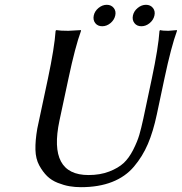

<svg xmlns="http://www.w3.org/2000/svg" viewBox="-20 -774 761 804"><path d="M378.9 -677.2Q368.7 -690.4 372.6 -709Q376.5 -727.5 392.6 -740.7Q408.7 -753.9 427.2 -753.9Q445.8 -753.9 456.3 -740.7Q466.8 -727.5 462.6 -709Q458.5 -690.4 442.6 -677.2Q426.8 -664.1 408 -664.1Q389.2 -664.1 378.9 -677.2ZM543 -677.2Q532.7 -690.4 536.6 -709Q540.5 -727.5 556.6 -740.7Q572.8 -753.9 591.3 -753.9Q609.9 -753.9 620.4 -740.7Q630.9 -727.5 626.7 -709Q622.6 -690.4 606.7 -677.2Q590.8 -664.1 572 -664.1Q553.2 -664.1 543 -677.2ZM615.7 -444.8Q643.1 -574.2 647.9 -645L650.9 -647.9Q661.1 -645 685.1 -645Q685.1 -645 720.7 -647.9L721.2 -645Q696.8 -578.6 668.5 -444.8L636.7 -294.9Q621.6 -223.6 599.4 -171.4Q577.1 -119.1 541 -76.4Q504.9 -33.7 449.2 -12Q393.6 9.8 318.8 9.8Q294.4 9.8 271.2 5.9Q248 2 221.9 -8.3Q195.8 -18.6 177.5 -36.4Q159.2 -54.2 144.3 -81.5Q129.4 -108.9 128.4 -147Q127.4 -185.1 136.2 -235.8L180.7 -444.8Q208 -574.2 212.9 -645L215.8 -647.9Q232.4 -645 266.1 -645L318.8 -647.9L319.3 -645Q294.9 -578.6 266.6 -444.8L229 -269Q180.7 -41 350.6 -41Q399.4 -41 437.3 -55.7Q475.1 -70.3 497.6 -91.1Q520 -111.8 537.6 -146.5Q555.2 -181.2 563.2 -208.7Q571.3 -236.3 580.1 -276.9Z"/></svg>

Font: Linux Biolinum O
Style: Italic
Weight: 400
Italic angle: -12°
Designer: Philipp H. Poll
Foundry: Philipp H. Poll
Version: Version 1.1.3